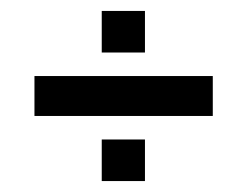

<svg xmlns="http://www.w3.org/2000/svg" viewBox="-20 -482 452 351"><path d="M166 -462H245V-386H166ZM43 -343H369V-270H43ZM166 -227H245V-151H166Z"/></svg>

Font: Pridi
Style: Regular
Weight: 400
Designer: Katatrad Team
Foundry: CadsonDemak
Version: Version 1.001